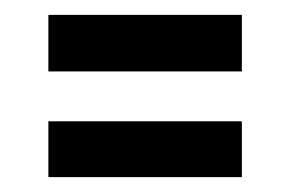

<svg xmlns="http://www.w3.org/2000/svg" viewBox="-20 -429 390 258"><path d="M45 -333V-409H305V-333ZM45 -191V-266H305V-191Z"/></svg>

Font: Bricolage Grotesque 24pt Condensed
Style: Regular
Weight: 400
Width: 3
Designer: Mathieu Triay
Foundry: Atelier Triay
Version: Version 1.001;gftools[0.9.33.dev8+g029e19f]